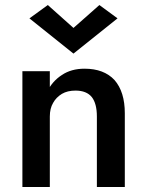

<svg xmlns="http://www.w3.org/2000/svg" viewBox="-20 -743 585 763"><path d="M178 0V-460H69V0ZM365 -280V0H476V-293Q476 -378 435 -425Q393 -470 316 -470Q263 -470 226 -445Q187 -420 166 -376Q144 -333 144 -278L178 -280Q178 -312 191 -334Q203 -356 226 -370Q248 -383 280 -383Q324 -383 345 -357Q365 -331 365 -280ZM170 -723 97 -670 272 -530 447 -670 375 -723 272 -632Z"/></svg>

Font: NM-font
Style: Medium
Weight: 500
Designer: ""
Foundry: ""
Version: ""